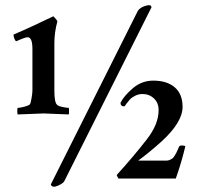

<svg xmlns="http://www.w3.org/2000/svg" viewBox="-20 -689 770 743"><path d="M573.2 -377Q626 -377 656.2 -351.1Q686.5 -325.2 686.5 -275.4Q686.5 -216.8 607.4 -143.6Q557.6 -98.6 514.6 -67.4H624Q630.9 -67.4 637.2 -70.3Q643.6 -73.2 647.5 -76.2Q651.4 -79.1 655.8 -86.4Q660.2 -93.8 662.1 -97.2Q664.1 -100.6 668 -109.9Q671.9 -119.1 672.9 -121.1Q674.8 -126 683.6 -126Q693.4 -126 697.3 -123Q680.7 -54.7 660.2 2H438.5Q435.5 -2 431.6 -11.7Q498 -85 547.9 -149.4Q593.8 -208 593.8 -262.7Q593.8 -291 575.7 -308.1Q557.6 -325.2 531.2 -325.2Q516.6 -325.2 502.9 -318.4Q489.3 -311.5 482.4 -303.7Q475.6 -295.9 468.8 -287.1L461.9 -277.3Q446.3 -277.3 446.3 -291Q459 -317.4 493.7 -347.2Q528.3 -377 573.2 -377ZM190.4 -523.4V-337.9Q190.4 -293.9 200.2 -284.2Q205.1 -278.3 222.2 -274.9Q239.3 -271.5 246.1 -271.5Q247.1 -271.5 247.1 -259.3Q247.1 -247.1 246.1 -246.1Q152.3 -250 148.4 -250Q142.6 -250 48.8 -246.1Q46.9 -248 46.9 -259.8Q46.9 -271.5 48.8 -271.5Q56.6 -271.5 73.7 -275.9Q90.8 -280.3 95.7 -285.2Q98.6 -289.1 102.1 -309.1Q105.5 -329.1 105.5 -338.9V-499Q105.5 -544.9 86.9 -544.9Q77.1 -544.9 43 -529.3Q39.1 -530.3 35.2 -540.5Q31.2 -550.8 33.2 -555.7Q63.5 -568.4 101.6 -585.9Q139.6 -603.5 162.6 -614.7Q185.5 -626 186.5 -626Q200.2 -612.3 202.1 -606.4Q190.4 -563.5 190.4 -523.4ZM566.4 -661.1 229.5 10.7Q227.5 16.6 216.3 23.4Q205.1 30.3 193.4 33.2Q186.5 34.2 182.6 32.2Q178.7 30.3 177.7 27.3L176.8 24.4L513.7 -647.5Q523.4 -662.1 548.8 -668Q564.5 -671.9 566.4 -661.1Z"/></svg>

Font: Crimson
Style: Bold
Weight: 700
Version: Version 0.8 ; ttfautohint (v1.00) -l 8 -r 50 -G 200 -x 14 -D